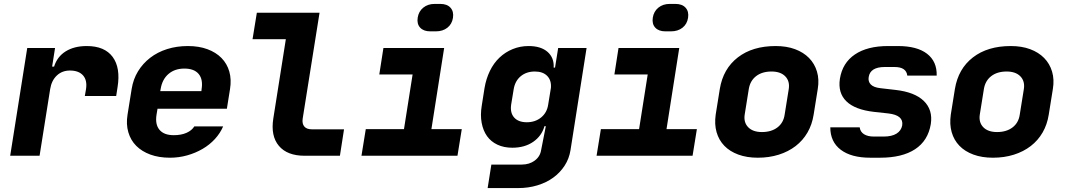

<svg xmlns="http://www.w3.org/2000/svg" viewBox="-20 -795 5440 980"><path d="M32 0 119 -550H261L246 -455H256Q272 -506 315.5 -533Q359 -560 423 -560Q514 -560 555 -504.5Q596 -449 580 -350L573 -305H413L419 -340Q426 -385 404 -410Q382 -435 337 -435Q297 -435 270 -409.5Q243 -384 236 -340L182 0Z M848 10Q791 10 747.5 -6Q704 -22 675.5 -50.5Q647 -79 635 -120Q623 -161 631 -210L652 -341Q660 -391 684.5 -431Q709 -471 746.5 -500Q784 -529 833 -544.5Q882 -560 939 -560Q995 -560 1038.5 -544Q1082 -528 1110.5 -499Q1139 -470 1150.5 -429.5Q1162 -389 1154 -340L1138 -240H784L779 -210Q771 -160 794 -132.5Q817 -105 867 -105Q905 -105 932 -117Q959 -129 972 -150H1119Q1104 -115 1077 -85.5Q1050 -56 1014 -35Q978 -14 935.5 -2Q893 10 848 10ZM798 -330H1008L1009 -340Q1017 -390 994 -417.5Q971 -445 921 -445Q872 -445 840 -417.5Q808 -390 800 -341Z M1611 -730 1525 -190Q1521 -164 1533 -149.5Q1545 -135 1571 -135H1736L1715 0H1535Q1446 0 1403.5 -50.5Q1361 -101 1375 -190L1439 -595H1269L1291 -730Z M1825 0 1847 -136H2042L2086 -415H1916L1937 -550H2247L2182 -136H2337L2315 0ZM2112 -705Q2117 -737 2140.5 -756Q2164 -775 2198 -775H2228Q2262 -775 2279.5 -755.5Q2297 -736 2292 -704Q2287 -672 2263.5 -653.5Q2240 -635 2205 -635H2176Q2142 -635 2124.5 -654Q2107 -673 2112 -705Z M2595 -41Q2552 -41 2519 -56.5Q2486 -72 2466 -100Q2446 -128 2438.5 -168Q2431 -208 2439 -256L2453 -345Q2461 -393 2480.5 -433Q2500 -473 2529.5 -501Q2559 -529 2597 -544.5Q2635 -560 2678 -560Q2741 -560 2775 -530Q2809 -500 2806 -450H2813L2829 -550H2974L2892 -29Q2885 15 2862 50.5Q2839 86 2804 111.5Q2769 137 2723 151Q2677 165 2624 165H2469L2488 45H2643Q2682 45 2709.5 24.5Q2737 4 2742 -29L2766 -151H2759Q2745 -101 2701.5 -71Q2658 -41 2595 -41ZM2589 -261Q2583 -219 2604.5 -195Q2626 -171 2669 -171Q2712 -171 2742 -195.5Q2772 -220 2778 -261L2792 -347Q2795 -385 2773 -407.5Q2751 -430 2710 -430Q2667 -430 2638 -406Q2609 -382 2602 -340Z M3025 0 3047 -136H3242L3286 -415H3116L3137 -550H3447L3382 -136H3537L3515 0ZM3312 -705Q3317 -737 3340.5 -756Q3364 -775 3398 -775H3428Q3462 -775 3479.5 -755.5Q3497 -736 3492 -704Q3487 -672 3463.5 -653.5Q3440 -635 3405 -635H3376Q3342 -635 3324.5 -654Q3307 -673 3312 -705Z M3781 -210Q3775 -170 3799 -145.5Q3823 -121 3869 -121Q3917 -121 3948 -144.5Q3979 -168 3985 -210L4006 -341Q4012 -381 3988 -405.5Q3964 -430 3918 -430Q3870 -430 3839.5 -406.5Q3809 -383 3802 -341ZM3654 -341Q3671 -444 3746 -502Q3821 -560 3939 -560Q3995 -560 4038 -544Q4081 -528 4109.5 -499Q4138 -470 4150 -429.5Q4162 -389 4154 -341L4133 -210Q4125 -159 4101.5 -118.5Q4078 -78 4041 -49.5Q4004 -21 3955 -5.5Q3906 10 3848 10Q3792 10 3748.5 -6Q3705 -22 3677 -51Q3649 -80 3637.5 -120.5Q3626 -161 3633 -210Z M4422 10Q4325 10 4271.5 -30.5Q4218 -71 4218 -145H4368Q4371 -122 4390 -110Q4409 -98 4440 -98H4490Q4532 -98 4556 -113Q4580 -128 4585 -155Q4593 -207 4514 -216L4441 -224Q4344 -235 4300 -278Q4256 -321 4267 -393Q4280 -474 4343.5 -517Q4407 -560 4513 -560H4563Q4661 -560 4712 -520.5Q4763 -481 4761 -409H4611Q4606 -453 4546 -453H4496Q4422 -453 4414 -402Q4410 -379 4424.5 -364Q4439 -349 4473 -345L4551 -336Q4649 -325 4695.5 -279.5Q4742 -234 4731 -162Q4717 -77 4651 -33.5Q4585 10 4472 10Z M4981 -210Q4975 -170 4999 -145.5Q5023 -121 5069 -121Q5117 -121 5148 -144.5Q5179 -168 5185 -210L5206 -341Q5212 -381 5188 -405.5Q5164 -430 5118 -430Q5070 -430 5039.5 -406.5Q5009 -383 5002 -341ZM4854 -341Q4871 -444 4946 -502Q5021 -560 5139 -560Q5195 -560 5238 -544Q5281 -528 5309.5 -499Q5338 -470 5350 -429.5Q5362 -389 5354 -341L5333 -210Q5325 -159 5301.5 -118.5Q5278 -78 5241 -49.5Q5204 -21 5155 -5.5Q5106 10 5048 10Q4992 10 4948.5 -6Q4905 -22 4877 -51Q4849 -80 4837.5 -120.5Q4826 -161 4833 -210Z"/></svg>

Font: JetBrains Mono ExtraBold
Style: Italic
Weight: 800
Designer: Philipp Nurullin, Konstantin Bulenkov
Foundry: JetBrains
Version: Version 1.000; ttfautohint (v1.8.3)